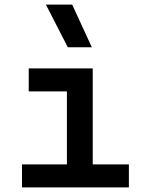

<svg xmlns="http://www.w3.org/2000/svg" viewBox="-20 -815 626 835"><path d="M271 0V-497.1H383.3V0ZM75.7 0V-100.1H280.8V0ZM373.5 0V-100.1H540.5V0ZM105 -417.5V-517.6H383.3V-417.5ZM274.9 -609.4 179.7 -794.9H293.9L379.4 -609.4Z"/></svg>

Font: Cascadia Code Medium
Style: Regular
Weight: 500
Monospace: yes
Designer: Aaron Bell
Foundry: Saja Typeworks
Version: Version 2407.024